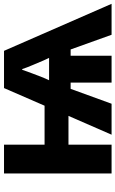

<svg xmlns="http://www.w3.org/2000/svg" viewBox="175 -764 589 980"><g transform="rotate(-90 470.0 -274.5)"><path d="M607 -456Q614 -434 629 -399Q644 -364 651 -347L664 -319H550L563 -348Q568 -361 582 -397.5Q596 -434 603 -456ZM700 -549H510L420 -342H221V-549H74V0H221V-220H368L272 0H430L506 -209H538V0H675V-209H707L782 0H940Z"/></g></svg>

Font: Noto Sans UI Extra
Style: Regular
Weight: 800
Designer: Monotype Design Team
Foundry: Monotype Imaging Inc.
Version: Version 1.901